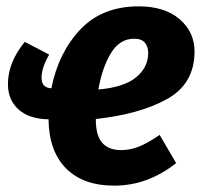

<svg xmlns="http://www.w3.org/2000/svg" viewBox="-20 -568 640 605"><path d="M593 -406Q593 -304 506.5 -256Q420 -208 282 -193V-191Q282 -140 302.5 -117.5Q323 -95 361 -95Q391 -95 419 -106.5Q447 -118 483 -143L535 -54Q445 17 340 17Q242 17 188 -37.5Q134 -92 133 -192Q72 -193 38.5 -223Q5 -253 5 -303Q5 -371 58 -436L135 -396Q111 -355 111 -323Q111 -306 119.5 -298Q128 -290 142 -290Q164 -402 233 -475Q302 -548 417 -548Q499 -548 546 -507.5Q593 -467 593 -406ZM447 -401Q447 -421 436.5 -433.5Q426 -446 403 -446Q357 -446 329.5 -400.5Q302 -355 290 -286Q371 -293 409 -324.5Q447 -356 447 -401Z"/></svg>

Font: Fira Sans Condensed
Style: Bold Italic
Weight: 700
Width: 3
Italic angle: -8°
Designer: Carrois Corporate & Edenspiekermann AG
Foundry: Carrois Corporate GbR & Edenspiekermann AG
Version: Version 4.203